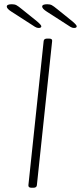

<svg xmlns="http://www.w3.org/2000/svg" viewBox="-20 -884 382 906"><path d="M129 2Q113 2 114 -10L186 -690Q187 -702 203 -702H211Q228 -702 226 -690L154 -10Q153 2 137 2ZM162 -752Q154 -752 145 -757.5Q136 -763 121 -773L34 -829Q12 -843 12 -853Q12 -864 36 -864Q49 -864 57.5 -859.5Q66 -855 83 -841L155 -783Q175 -766 175 -760Q175 -752 162 -752ZM329 -752Q321 -752 312 -757.5Q303 -763 288 -773L201 -829Q179 -843 179 -853Q179 -864 203 -864Q216 -864 224.5 -859.5Q233 -855 250 -841L322 -783Q342 -766 342 -760Q342 -752 329 -752Z"/></svg>

Font: Asap Expanded Expanded Thin
Style: Italic
Weight: 100
Width: 7
Italic angle: -6°
Designer: Pablo Cosgaya
Foundry: Omnibus-Type
Version: Version 3.001; ttfautohint (v1.8.4.7-5d5b)